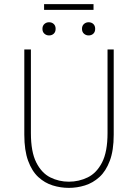

<svg xmlns="http://www.w3.org/2000/svg" viewBox="-20 -900 670 932"><path d="M314 12Q274 12 235.5 0Q197 -12 166 -40.5Q135 -69 116.5 -119.5Q98 -170 98 -246V-660H130V-254Q130 -163 156 -111.5Q182 -60 224 -39Q266 -18 314 -18Q363 -18 406 -39Q449 -60 475.5 -111.5Q502 -163 502 -254V-660H532V-246Q532 -170 513 -119.5Q494 -69 462.5 -40.5Q431 -12 392.5 0Q354 12 314 12ZM218 -728Q205 -728 195.5 -736.5Q186 -745 186 -760Q186 -775 195.5 -783.5Q205 -792 218 -792Q232 -792 241 -783.5Q250 -775 250 -760Q250 -745 241 -736.5Q232 -728 218 -728ZM410 -728Q397 -728 387.5 -736.5Q378 -745 378 -760Q378 -775 387.5 -783.5Q397 -792 410 -792Q424 -792 433 -783.5Q442 -775 442 -760Q442 -745 433 -736.5Q424 -728 410 -728ZM194 -852V-880H434V-852Z"/></svg>

Font: SourceSans3VF
Style: Regular
Weight: 200
Designer: Paul D. Hunt
Foundry: Adobe
Version: Version 3.052;hotconv 1.1.0;makeotfexe 2.6.0